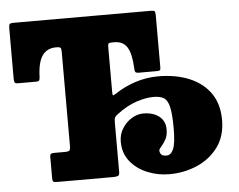

<svg xmlns="http://www.w3.org/2000/svg" viewBox="-53 -814 1104 887"><g transform="rotate(-5 499.0 -370.0)"><path d="M156 -20.5V-117.5Q156 -129.5 160.8 -132.2Q165.5 -135 177 -135H224Q242 -135 246.5 -139.5Q251 -144 251 -162.5V-597.5Q251 -612 247 -616Q243 -620 229.5 -620H226.5Q184.5 -620 162.8 -589.2Q141 -558.5 139 -490.5Q138.5 -479 135.5 -474.5Q132.5 -470 120 -470H36Q23 -470 21 -477.2Q19 -484.5 19 -495.5V-723.5Q19 -741 22.5 -745.5Q26 -750 43 -750H677.5Q692 -750 695.2 -745.8Q698.5 -741.5 698.5 -726.5V-485.5Q698.5 -474.5 694.5 -472.2Q690.5 -470 679.5 -470H597.5Q583.5 -470 580.8 -475.8Q578 -481.5 578 -493.5Q575 -560 556.2 -590Q537.5 -620 496.5 -620H486Q472.5 -620 469.8 -616Q467 -612 467 -598.5V-394Q467 -377 469.5 -376.2Q472 -375.5 482.5 -382Q526 -411.5 578.2 -428.5Q630.5 -445.5 684.5 -445.5Q765 -445.5 827.5 -420Q890 -394.5 925.8 -344.2Q961.5 -294 961.5 -219Q961.5 -144 923.8 -93Q886 -42 825.8 -16.2Q765.5 9.5 697.5 9.5Q644 9.5 595.5 -10.5Q547 -30.5 516.8 -68.2Q486.5 -106 486.5 -159.5Q486.5 -193.5 503.8 -221Q521 -248.5 547.2 -264.5Q573.5 -280.5 600.5 -280.5Q647 -280.5 674.8 -258.5Q702.5 -236.5 702.5 -197.5Q702.5 -169.5 692 -151Q681.5 -132.5 671 -121.2Q660.5 -110 660.5 -103.5Q660.5 -94.5 666.5 -86Q672.5 -77.5 692.5 -77.5Q712 -77.5 723.8 -103.8Q735.5 -130 735.5 -200.5Q735.5 -267.5 727.5 -300Q719.5 -332.5 702 -342.5Q684.5 -352.5 655 -352.5Q619.5 -352.5 575.5 -338Q531.5 -323.5 484.5 -288Q475.5 -281.5 471.2 -275.2Q467 -269 467 -252V-21Q467 -6 459.2 -3Q451.5 0 438 0H179Q164 0 160 -3.2Q156 -6.5 156 -20.5Z"/></g></svg>

Font: Besley* Narrow Fatface
Style: Regular
Weight: 900
Width: 4
Designer: Owen Earl
Foundry: indestructible type*
Version: Version 3.000; ttfautohint (v1.8.3)